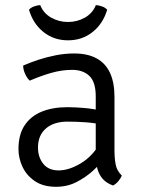

<svg xmlns="http://www.w3.org/2000/svg" viewBox="-20 -706 544 738"><path d="M51 -133Q51 -188.5 74.5 -224Q98 -259.5 140.2 -276.8Q182.5 -294 238.5 -294Q269.5 -294 305.5 -290.8Q341.5 -287.5 373.5 -279.5V-226.5Q344 -233.5 308.5 -236Q273 -238.5 239.5 -238.5Q187 -238.5 156.5 -212.2Q126 -186 126 -138.5Q126 -102 146.2 -76.5Q166.5 -51 205.5 -51Q245 -51 291 -78.5Q337 -106 368.5 -162L381 -94.5Q364 -74 336.8 -49.2Q309.5 -24.5 274 -6.2Q238.5 12 195.5 12Q146.5 12 114.5 -9.5Q82.5 -31 66.8 -64.2Q51 -97.5 51 -133ZM448 -31.5Q444.5 -21 435 -9.8Q425.5 1.5 414.5 7Q389.5 -2 375.2 -18Q361 -34 354.8 -55.8Q348.5 -77.5 348 -103.5V-335.5Q348 -391 323.5 -414.2Q299 -437.5 257.5 -437.5Q217 -437.5 175.8 -425.5Q134.5 -413.5 94.5 -396Q84.5 -404.5 76.8 -421.5Q69 -438.5 69 -454Q94 -465 126.2 -475.8Q158.5 -486.5 194.2 -493.5Q230 -500.5 265 -500.5Q317 -500.5 351.5 -481.5Q386 -462.5 403 -425.5Q420 -388.5 420 -334.5V-128.5Q420 -97 424.8 -73Q429.5 -49 448 -31.5ZM392 -668.5Q376 -615 336 -583Q296 -551 241.5 -551Q187 -551 147 -583Q107 -615 91.5 -668.5Q98.5 -677 110.5 -681.2Q122.5 -685.5 134.5 -686.5Q147 -655 176.8 -638.2Q206.5 -621.5 241.5 -621.5Q276.5 -621.5 306.2 -638.2Q336 -655 348.5 -686.5Q360.5 -685.5 372.5 -681.2Q384.5 -677 392 -668.5Z"/></svg>

Font: Signika
Style: Regular
Weight: 300
Designer: Anna Giedry
Foundry: Anna Giedry
Version: Version 2.000